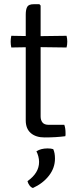

<svg xmlns="http://www.w3.org/2000/svg" viewBox="-20 -666 377 936"><path d="M105.5 -595Q105.5 -620 112.8 -632.8Q120 -645.5 145 -645.5H172L178 -639V-98.5Q178 -80.5 187 -69Q196 -57.5 217.5 -57.5H293.5Q299.5 -41 299.5 -17.5Q299.5 -13.5 299.5 -9.5Q299.5 -5.5 298.5 -2Q275 1 250.8 2.5Q226.5 4 197 4Q155 4 130.2 -17.2Q105.5 -38.5 105.5 -79ZM304.5 -491.5Q308 -477 308 -463Q308 -448 304.5 -434.5L153.5 -436.5L35 -434.5Q32 -449 32 -463Q32 -476 35 -491.5L153 -489.5ZM239.5 61Q248 79 248 107Q248 152.5 218.8 190.2Q189.5 228 140.5 250.5Q131 247.5 123.8 237.8Q116.5 228 114 217Q170.5 177.5 170.5 123.5Q170.5 110 166.8 96Q163 82 157.5 71.5Q179.5 57.5 212 57.5Q228.5 57.5 239.5 61Z"/></svg>

Font: Signika Light Light
Style: Regular
Weight: 300
Version: Version 2.001